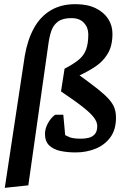

<svg xmlns="http://www.w3.org/2000/svg" viewBox="-20 -721 613 922"><path d="M3 181 99 -453Q112 -529 142.5 -585Q173 -641 223 -671Q273 -701 342 -701Q399 -701 438.5 -682Q478 -663 499 -631Q520 -599 520 -559Q520 -501 497.5 -463.5Q475 -426 439 -402Q403 -378 362 -359Q416 -320 450 -293Q484 -266 503 -244.5Q522 -223 529.5 -202.5Q537 -182 537 -156Q537 -98 509.5 -61Q482 -24 438 -6.5Q394 11 343 11Q304 11 270.5 4Q237 -3 216.5 -22.5Q196 -42 196 -78Q196 -103 210 -129Q224 -155 245 -170H284L293 -72Q295 -71 312 -63Q329 -55 370 -55Q389 -55 406.5 -59.5Q424 -64 435.5 -77Q447 -90 447 -116Q447 -134 432.5 -154.5Q418 -175 380.5 -205Q343 -235 273 -282L290 -391Q334 -414 358.5 -434.5Q383 -455 393.5 -483.5Q404 -512 404 -556Q404 -589 383 -611.5Q362 -634 323 -634Q282 -634 259.5 -618Q237 -602 227 -574Q217 -546 212 -507L116 169Z"/></svg>

Font: Faustina SemiBold
Style: Italic
Weight: 600
Italic angle: -8°
Designer: Alfonso Garcia
Foundry: http://www.omnibus-type.com
Version: Version 1.200